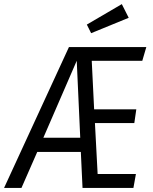

<svg xmlns="http://www.w3.org/2000/svg" viewBox="-59 -918 748 938"><path d="M569.8 -831.1 386.2 -755.9 365.2 -797.9 536.1 -897.9ZM636.2 -621.1H389.2L400.9 -383.8H606.9L597.2 -316.9H404.8L418 -67.9H605L592.8 0H344.2L335.9 -175.8H123L45.9 0H-39.1L277.8 -688H655.8ZM152.8 -245.1H333L315.9 -621.1Z"/></svg>

Font: Fira Sans Compressed Book
Style: Italic
Weight: 350
Width: 3
Italic angle: -8°
Designer: Carrois Corporate & Edenspiekermann AG
Foundry: Carrois Corporate GbR & Edenspiekermann AG
Version: Version 4.203;PS 004.203;hotconv 1.0.88;makeotf.lib2.5.64775